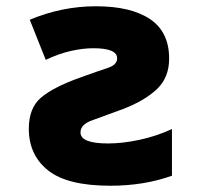

<svg xmlns="http://www.w3.org/2000/svg" viewBox="-20 -583 640 613"><path d="M332 10Q440 10 529 -22V-171Q479 -148 425 -136.5Q371 -125 325 -125Q237 -125 237 -160Q237 -185 272 -198Q307 -211 373 -235Q441 -261 480.5 -298Q520 -335 520 -396Q520 -481 459 -522Q398 -563 286 -563Q178 -563 75 -520L126 -392Q169 -412 207 -420.5Q245 -429 278 -429Q354 -429 354 -397Q354 -376 325 -366.5Q296 -357 232 -334Q147 -303 109.5 -270Q72 -237 72 -172Q72 -88 133.5 -39Q195 10 332 10Z"/></svg>

Font: Noto Sans Mono UI ExtraBold
Style: Regular
Weight: 800
Designer: Monotype Design team
Foundry: Monotype Imaging Inc.
Version: 1.000